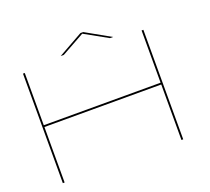

<svg xmlns="http://www.w3.org/2000/svg" viewBox="-131 -947 1214 1112"><g transform="rotate(-20 476.5 -391.0)"><path d="M75 0V-675H86V-353H806V-675H817V0H806V-342H86V0ZM315 -696 468 -782H485L638 -696H618.5L476.5 -775L334.5 -696Z"/></g></svg>

Font: Anybody UltraExpanded Thin
Style: Regular
Weight: 100
Width: 9
Designer: Tyler Finck
Foundry: Etcetera Type Company
Version: Version 1.010; ttfautohint (v1.8.3) -l 8 -r 50 -G 200 -x 14 